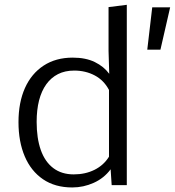

<svg xmlns="http://www.w3.org/2000/svg" viewBox="-20 -782 739 811"><path d="M285.2 9.8Q212.4 9.8 161.6 -24.9Q110.8 -59.6 84.5 -121.6Q58.1 -183.6 58.1 -266.1Q58.1 -349.1 85.4 -410.2Q112.8 -471.2 164.3 -504.9Q215.8 -538.6 287.1 -538.6Q342.3 -538.6 380.6 -519.8Q418.9 -501 441.4 -470.2L438.5 -567.4V-752L515.6 -761.7V0H451.7L447.3 -66.9Q419.4 -29.3 376 -9.8Q332.5 9.8 285.2 9.8ZM291.5 -45.4Q340.3 -45.4 379.2 -64.7Q418 -84 440.4 -120.1V-401.9Q418.9 -442.9 380.1 -463.4Q341.3 -483.9 293.5 -483.9Q254.4 -483.9 225.1 -469Q195.8 -454.1 175.5 -426Q155.3 -397.9 145 -357.9Q134.8 -317.9 134.8 -267.1Q134.8 -198.2 152.3 -148.4Q169.9 -98.6 205.1 -72Q240.2 -45.4 291.5 -45.4ZM602.1 -572.3 623 -751H698.7L657.7 -572.3Z"/></svg>

Font: Comme Light
Style: Regular
Weight: 300
Version: Version 1.000;gftools[0.9.27]